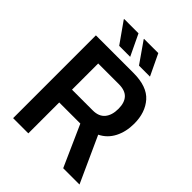

<svg xmlns="http://www.w3.org/2000/svg" viewBox="-243 -998 1125 1125"><g transform="rotate(45 320.0 -435.5)"><path d="M372 -739 282 -868V-871H400L463 -739ZM208 -739 117 -868 118 -871H236L299 -739ZM68 0V-686H379Q492 -686 542.5 -628.5Q593 -571 593 -479Q593 -412 566.5 -360.5Q540 -309 489 -284L618 0H483L369 -256H194V0ZM194 -362H366Q416 -362 441 -392Q466 -422 466 -475Q466 -526 441.5 -552.5Q417 -579 365 -579H194Z"/></g></svg>

Font: Archivo SemiCondensed SemiBold
Style: Regular
Weight: 600
Width: 4
Designer: Hector Gatti
Foundry: Omnibus-Type
Version: Version 2.001; ttfautohint (v1.8.3)